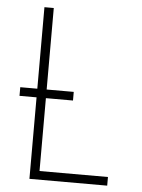

<svg xmlns="http://www.w3.org/2000/svg" viewBox="-53 -777 605 819"><g transform="rotate(5 250.0 -367.5)"><path d="M104 0V-349H31V-386H104V-735H144V-386H260V-349H144V-37H437V0Z"/></g></svg>

Font: Iosevka Curly Extralight
Style: Regular
Weight: 200
Monospace: yes
Designer: Belleve Invis
Foundry: Belleve Invis
Version: Version 22.1.2; ttfautohint (v1.8.4)